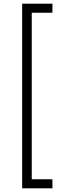

<svg xmlns="http://www.w3.org/2000/svg" viewBox="-20 -800 324 1040"><path d="M152 -731V171H264V220H100V-780H264V-731Z"/></svg>

Font: Jost* Light
Style: Regular
Weight: 300
Version: Version 3.7